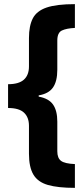

<svg xmlns="http://www.w3.org/2000/svg" viewBox="-20 -742 406 928"><path d="M342 166Q260 166 211.5 152Q163 138 141.5 102Q120 66 120 1V-134Q120 -175 96 -197.5Q72 -220 19 -220V-335Q71 -335 95.5 -357Q120 -379 120 -421V-558Q120 -617 138.5 -653Q157 -689 205 -705.5Q253 -722 342 -722V-607Q301 -605 279 -594.5Q257 -584 257 -546V-405Q257 -349 236 -319Q215 -289 167 -281V-275Q216 -266 236.5 -236.5Q257 -207 257 -154V-11Q257 22 275 35.5Q293 49 342 51Z"/></svg>

Font: Noto Sans Ethiopic ExtraCondensed ExtraBold
Style: Regular
Weight: 800
Width: 2
Designer: Monotype Design Team
Foundry: Monotype Imaging Inc.
Version: Version 2.102; ttfautohint (v1.8.4.7-5d5b)